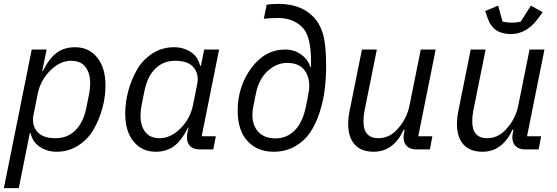

<svg xmlns="http://www.w3.org/2000/svg" viewBox="-24 -772 2880 992"><path d="M-4 200 140 -516H217L194 -404H197Q229 -469 268 -498.5Q307 -528 364 -528Q435 -528 478 -475Q521 -422 521 -331Q521 -272 505 -213Q489 -154 459.5 -103Q430 -52 380 -20Q330 12 269 12Q220 12 182.5 -12.5Q145 -37 134 -84H130L73 200ZM262 -58Q325 -58 366 -99Q407 -140 422 -215L437 -290Q442 -318 442 -341Q442 -394 417.5 -426Q393 -458 343 -458Q286 -458 235 -407Q184 -356 170 -283L149 -178Q139 -127 167.5 -92.5Q196 -58 262 -58Z M1078 0H1009Q976 0 959 -16.5Q942 -33 942 -62Q942 -74 945 -89L950 -112H947Q915 -47 876 -17.5Q837 12 780 12Q709 12 666 -41Q623 -94 623 -185Q623 -244 639 -303Q655 -362 684.5 -413Q714 -464 764 -496Q814 -528 875 -528Q924 -528 961.5 -503.5Q999 -479 1010 -432H1014L1031 -516H1108L1018 -68H1091ZM801 -58Q858 -58 909 -109Q960 -160 974 -233L995 -338Q1005 -389 976.5 -423.5Q948 -458 882 -458Q819 -458 778 -417Q737 -376 722 -301L707 -226Q702 -198 702 -175Q702 -122 726.5 -90Q751 -58 801 -58Z M1390 12Q1306 12 1255 -43Q1204 -98 1204 -200Q1204 -325 1274.5 -420.5Q1345 -516 1449 -516Q1497 -516 1532.5 -490Q1568 -464 1579 -426H1583V-456Q1583 -586 1538 -631Q1490 -679 1413 -679Q1367 -679 1339 -675L1354 -748Q1382 -752 1413 -752Q1528 -752 1592 -688Q1629 -651 1645 -595Q1661 -539 1661 -433Q1661 -368 1653.5 -308Q1646 -248 1626.5 -188.5Q1607 -129 1577 -85.5Q1547 -42 1499 -15Q1451 12 1390 12ZM1400 -57Q1458 -57 1499.5 -99Q1541 -141 1558 -228L1565 -263Q1574 -308 1574 -326Q1574 -382 1545 -414.5Q1516 -447 1460 -447Q1405 -447 1359 -405Q1313 -363 1298 -288L1285 -223Q1280 -198 1280 -178Q1280 -123 1311.5 -90Q1343 -57 1400 -57Z M1846 -516H1923L1859 -198Q1854 -173 1854 -145Q1854 -58 1931 -58Q1984 -58 2024 -99Q2077 -153 2092 -228L2150 -516H2227L2137 -68H2210L2197 0H2127Q2095 0 2078 -17Q2061 -34 2061 -63Q2061 -73 2065 -92L2067 -102H2062Q2009 12 1907 12Q1842 12 1808.5 -25.5Q1775 -63 1775 -131Q1775 -163 1782 -198Z M2615 -596Q2525 -596 2497 -674L2483 -715L2550 -743L2572 -661Q2593 -655 2622 -655Q2649 -655 2667 -661L2719 -743L2780 -709L2754 -674Q2696 -596 2615 -596ZM2408 -516H2485L2421 -198Q2416 -173 2416 -145Q2416 -58 2493 -58Q2546 -58 2586 -99Q2639 -153 2654 -228L2712 -516H2789L2699 -68H2772L2759 0H2689Q2657 0 2640 -17Q2623 -34 2623 -63Q2623 -73 2627 -92L2629 -102H2624Q2571 12 2469 12Q2404 12 2370.5 -25.5Q2337 -63 2337 -131Q2337 -163 2344 -198Z"/></svg>

Font: Aneliza
Style: Italic
Weight: 400
Italic angle: -11.31°
Designer: Mike Abbink, Paul van der Laan, Pieter van Rosmalen
Foundry: Bold Monday
Version: Version 3.0